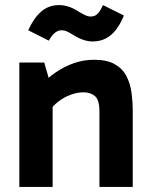

<svg xmlns="http://www.w3.org/2000/svg" viewBox="-20 -735 593 755"><path d="M350 -500Q400 -500 430.5 -483Q461 -466 476.5 -437Q492 -408 497 -371.5Q502 -335 502 -296V0H371V-297Q371 -342 353.5 -357Q336 -372 309 -372Q284 -372 258 -362.5Q232 -353 209.5 -335.5Q187 -318 171 -296L154 -364H187V0H56V-489H154L181 -395L139 -397Q165 -427 198.5 -450Q232 -473 270 -486.5Q308 -500 350 -500ZM344 -572Q309 -572 269 -597Q253 -607 243 -611.5Q233 -616 222 -616Q194 -616 172 -575L91 -616Q112 -663 141.5 -689Q171 -715 212 -715Q233 -715 252.5 -708Q272 -701 293 -687Q305 -680 315.5 -675Q326 -670 336 -670Q352 -670 362.5 -679.5Q373 -689 385 -715L467 -674Q447 -624 417 -598Q387 -572 344 -572Z"/></svg>

Font: Gabarito SemiBold
Style: Regular
Weight: 600
Designer: Leandro Assis / Alvaro Franca / Felipe Casaprima
Foundry: Naipe Foundry
Version: Version 1.000